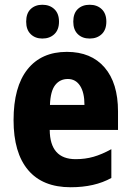

<svg xmlns="http://www.w3.org/2000/svg" viewBox="-20 -777 550 807"><path d="M261 -559Q363 -559 419.5 -493.5Q476 -428 476 -309V-231H189Q190 -108 298 -108Q338 -108 373 -118Q408 -128 448 -150V-29Q378 10 277 10Q159 10 98 -62.5Q37 -135 37 -272Q37 -412 95.5 -485.5Q154 -559 261 -559ZM265 -445Q232 -445 212 -419.5Q192 -394 190 -336H335Q335 -388 316.5 -416.5Q298 -445 265 -445ZM90 -686Q90 -721 109 -739Q128 -757 158 -757Q189 -757 208.5 -738.5Q228 -720 228 -686Q228 -652 208.5 -633.5Q189 -615 158 -615Q128 -615 109 -633.5Q90 -652 90 -686ZM288 -686Q288 -721 307 -739Q326 -757 357 -757Q388 -757 407.5 -738.5Q427 -720 427 -686Q427 -652 407.5 -633.5Q388 -615 357 -615Q326 -615 307 -633.5Q288 -652 288 -686Z"/></svg>

Font: Noto Sans Lao Condensed ExtraBold
Style: Regular
Weight: 800
Width: 3
Designer: Monotype Design Team
Foundry: Monotype Imaging Inc.
Version: Version 2.003; ttfautohint (v1.8.4.7-5d5b)